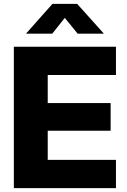

<svg xmlns="http://www.w3.org/2000/svg" viewBox="-20 -968 655 988"><path d="M51.3 0V-727.5H576.7V-582H225.6V-437.5H549.3V-295.4H225.6V-145.5H576.7V0ZM249 -794.9H115.2V-796.4L250 -948.2H377L513.2 -796.4V-794.9H379.4L313.5 -876Z"/></svg>

Font: Inter 24pt ExtraBold
Style: Regular
Weight: 800
Designer: Rasmus Andersson
Foundry: rsms
Version: Version 4.001;git-66647c0bb